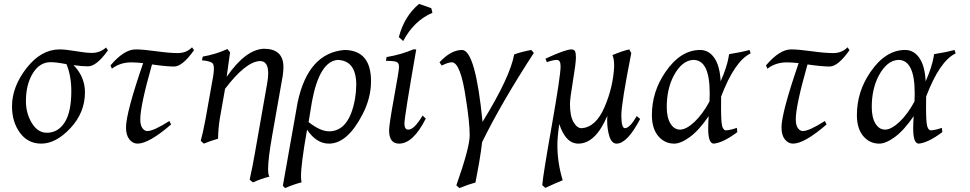

<svg xmlns="http://www.w3.org/2000/svg" viewBox="-20 -734 5007 991"><path d="M221.7 -48.8Q279.8 -48.8 314 -102.5Q348.1 -156.2 348.1 -263.7Q348.1 -341.8 323.2 -402.8Q270.5 -413.1 241.2 -413.1Q184.6 -413.1 149.2 -355.5Q113.8 -297.9 113.8 -211.9Q113.8 -148.9 144.3 -98.9Q174.8 -48.8 221.7 -48.8ZM192.9 7.3Q124 7.3 83 -48.6Q42 -104.5 42 -184.6Q42 -286.6 117.2 -382.8Q192.4 -479 288.1 -479Q317.9 -479 371.1 -470Q424.3 -460.9 453.6 -460.9Q496.6 -460.9 527.3 -488.8L537.1 -474.1Q478.5 -391.6 434.1 -391.6Q401.4 -391.6 359.4 -397.9Q418.5 -337.9 418.5 -257.3Q418.5 -153.3 343.8 -73Q269 7.3 192.9 7.3Z M689.9 7.3Q665.5 7.3 647.9 -14.4Q630.4 -36.1 630.4 -76.2Q630.4 -150.9 718.8 -408.2Q683.1 -412.1 657.7 -412.1Q600.1 -412.1 557.6 -379.4L550.3 -396.5Q620.6 -479 679.7 -479Q718.8 -479 786.4 -469.5Q854 -460 897.9 -460Q941.4 -460 971.2 -489.7L981.4 -475.1Q921.9 -390.6 878.4 -390.6Q839.4 -390.6 764.6 -401.4Q704.1 -189 704.1 -118.2Q704.1 -87.4 715.1 -72.5Q726.1 -57.6 740.2 -57.6Q773.4 -57.6 854 -109.4L863.3 -91.8Q748.5 7.3 689.9 7.3Z M1285.2 207.5 1268.6 193.4Q1282.7 130.9 1296.4 52.2L1358.4 -300.3Q1364.3 -332 1364.3 -355.5Q1364.3 -418.9 1322.3 -418.9Q1248.5 -416.5 1141.6 -275.4L1114.7 -122.6Q1106.4 -72.3 1105.5 -18.1Q1063 -5.9 1032.2 7.3L1016.1 -7.3Q1026.9 -45.9 1040 -114.7L1080.1 -339.8Q1084 -363.3 1084 -378.9Q1084 -403.3 1074.7 -409.7Q1058.6 -419.9 1022.5 -422.4L1026.4 -441.9Q1094.2 -453.6 1153.8 -481L1167.5 -463.9L1149.9 -337.4Q1247.1 -478 1341.3 -482.4Q1442.9 -482.4 1442.9 -388.2Q1442.9 -368.2 1439.5 -344.2L1384.3 -31.2Q1363.8 85.4 1363.8 138.2Q1363.8 168.5 1370.6 177.7Q1329.1 188 1285.2 207.5Z M1678.2 -56.2Q1782.7 -56.2 1812.5 -224.6Q1818.8 -264.2 1818.8 -296.4Q1818.8 -421.4 1722.7 -424.8Q1628.9 -416.5 1590.3 -210.4L1572.8 -104Q1633.3 -56.2 1678.2 -56.2ZM1451.7 236.8 1439.9 225.1 1516.1 -205.1Q1570.3 -461.4 1758.8 -476.1Q1895 -474.1 1895 -314.9Q1895 -227.5 1850.6 -142.6Q1772.9 7.3 1677.7 7.3Q1613.3 7.3 1564.9 -64.5Q1533.7 110.8 1533.7 175.3Q1533.7 196.8 1536.6 207Q1493.7 218.3 1451.7 236.8Z M2039.6 7.3Q1988.3 7.3 1988.3 -61Q1988.3 -90.8 2013.9 -231Q2039.6 -371.1 2039.6 -388.7Q2039.6 -407.7 2028.1 -413.8Q2016.6 -419.9 1972.2 -419.9L1975.1 -439.5Q2051.3 -452.1 2112.8 -479H2128.4Q2067.4 -129.9 2067.4 -96.7Q2067.4 -64.9 2087.4 -64.9Q2118.2 -64.9 2161.1 -137.7L2177.7 -122.1Q2112.8 7.3 2039.6 7.3ZM2061 -522 2038.6 -542.5Q2066.9 -650.9 2143.1 -713.9L2206.1 -691.9L2211.9 -668Q2115.7 -626.5 2061 -522Z M2351.6 236.8 2335.4 222.7Q2404.3 27.8 2404.3 -35.6Q2404.3 -102.1 2384.8 -223.6Q2357.9 -410.6 2312.5 -412.6Q2293.9 -412.6 2259.8 -395.5L2248.5 -412.6Q2307.6 -476.1 2365.2 -476.1Q2434.1 -474.1 2470.7 -105Q2613.8 -337.9 2633.8 -453.1Q2673.8 -467.3 2722.2 -476.1L2735.4 -460.9Q2565.4 -199.2 2468.3 0Q2463.9 41 2453.6 102.5L2434.1 208Q2394.5 218.8 2351.6 236.8Z M2794.9 235.8 2778.8 221.7Q2782.2 173.8 2827.9 -85Q2873.5 -343.8 2873.5 -391.6Q2873.5 -424.8 2854 -424.8Q2834.5 -424.8 2802.7 -413.1L2795.4 -431.2Q2898.9 -479 2929.2 -479Q2942.9 -479 2947.8 -469.7Q2952.6 -460.4 2952.6 -437.5Q2952.6 -408.2 2937.3 -316.7Q2921.9 -225.1 2921.9 -196.8Q2921.9 -135.3 2940.2 -103.8Q2958.5 -72.3 2981.4 -72.3Q3055.7 -77.1 3100.3 -181.2Q3145 -285.2 3149.9 -391.6Q3149.9 -432.1 3141.1 -449.7Q3192.4 -471.2 3228 -479L3238.3 -460Q3187 -199.7 3187 -139.6Q3187 -72.3 3205.6 -72.3Q3230 -72.3 3266.6 -134.8L3284.2 -120.1Q3217.3 7.3 3162.6 7.3Q3137.7 7.3 3125.7 -29.3Q3113.8 -65.9 3113.8 -114.3L3114.7 -136.2Q3053.7 7.3 2964.8 7.3Q2899.9 7.3 2866.7 -93.8Q2856.9 -27.3 2856.9 14.6Q2856.9 106.4 2884.3 196.3Q2842.3 213.4 2794.9 235.8Z M3490.7 -64.9Q3523.4 -65.9 3565.2 -105.5Q3606.9 -145 3642.1 -210.4L3643.1 -253.4Q3643.1 -424.8 3559.1 -424.8Q3500.5 -422.9 3458 -344.2Q3421.4 -275.4 3421.4 -181.2Q3421.4 -127.9 3440.4 -96.4Q3459.5 -64.9 3490.7 -64.9ZM3664.1 7.3Q3635.3 7.3 3635.3 -70.3Q3635.3 -97.2 3637.7 -134.3Q3587.9 -61.5 3541 -27.1Q3494.1 7.3 3460 7.3Q3410.2 7.3 3377.4 -31.7Q3344.7 -70.8 3344.7 -140.1Q3344.7 -260.7 3414.6 -362.3Q3492.7 -476.1 3593.8 -476.1Q3638.2 -476.1 3666.7 -435.5Q3695.3 -395 3699.7 -314.5Q3731.9 -387.7 3740.7 -439.5L3743.2 -454.6Q3801.3 -463.4 3848.6 -476.1L3854.5 -458.5Q3772 -419.4 3702.1 -235.8L3701.7 -179.7Q3701.7 -106.9 3707 -85.2Q3712.4 -63.5 3725.1 -61Q3753.9 -63 3783.2 -74.2L3785.6 -52.2Q3713.4 2.4 3664.1 7.3Z M4073.2 7.3Q4048.8 7.3 4031.2 -14.4Q4013.7 -36.1 4013.7 -76.2Q4013.7 -150.9 4102.1 -408.2Q4066.4 -412.1 4041 -412.1Q3983.4 -412.1 3940.9 -379.4L3933.6 -396.5Q4003.9 -479 4063 -479Q4102.1 -479 4169.7 -469.5Q4237.3 -460 4281.2 -460Q4324.7 -460 4354.5 -489.7L4364.7 -475.1Q4305.2 -390.6 4261.7 -390.6Q4222.7 -390.6 4147.9 -401.4Q4087.4 -189 4087.4 -118.2Q4087.4 -87.4 4098.4 -72.5Q4109.4 -57.6 4123.5 -57.6Q4156.7 -57.6 4237.3 -109.4L4246.6 -91.8Q4131.8 7.3 4073.2 7.3Z M4548.8 -64.9Q4581.5 -65.9 4623.3 -105.5Q4665 -145 4700.2 -210.4L4701.2 -253.4Q4701.2 -424.8 4617.2 -424.8Q4558.6 -422.9 4516.1 -344.2Q4479.5 -275.4 4479.5 -181.2Q4479.5 -127.9 4498.5 -96.4Q4517.6 -64.9 4548.8 -64.9ZM4722.2 7.3Q4693.4 7.3 4693.4 -70.3Q4693.4 -97.2 4695.8 -134.3Q4646 -61.5 4599.1 -27.1Q4552.2 7.3 4518.1 7.3Q4468.3 7.3 4435.5 -31.7Q4402.8 -70.8 4402.8 -140.1Q4402.8 -260.7 4472.7 -362.3Q4550.8 -476.1 4651.9 -476.1Q4696.3 -476.1 4724.9 -435.5Q4753.4 -395 4757.8 -314.5Q4790 -387.7 4798.8 -439.5L4801.3 -454.6Q4859.4 -463.4 4906.7 -476.1L4912.6 -458.5Q4830.1 -419.4 4760.3 -235.8L4759.8 -179.7Q4759.8 -106.9 4765.1 -85.2Q4770.5 -63.5 4783.2 -61Q4812 -63 4841.3 -74.2L4843.8 -52.2Q4771.5 2.4 4722.2 7.3Z"/></svg>

Font: Kelvinch
Style: Italic
Weight: 400
Italic angle: -10°
Designer: Paul James Miller
Foundry: High-Logic / Made with FontCreator
Version: Version 3.40;July 22, 2017;FontCreator 11.0.0.2388 64-bit